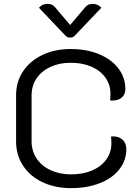

<svg xmlns="http://www.w3.org/2000/svg" viewBox="-20 -962 721 991"><path d="M63 -232V-470Q63 -540 99 -594Q135 -648 199 -678.5Q263 -709 345 -709Q427 -709 491 -682.5Q555 -656 591 -609Q627 -562 627 -502Q627 -475 609 -459Q591 -443 560 -443L548 -444Q550 -454 550 -479Q550 -525 524 -561.5Q498 -598 451.5 -618Q405 -638 345 -638Q286 -638 240 -616.5Q194 -595 168.5 -557Q143 -519 143 -470V-232Q143 -183 169 -144Q195 -105 241.5 -83.5Q288 -62 347 -62Q408 -62 455 -82Q502 -102 528.5 -138.5Q555 -175 555 -222Q555 -239 553 -257L564 -258Q595 -258 613.5 -240Q632 -222 632 -192Q632 -134 596 -88Q560 -42 495 -16.5Q430 9 347 9Q264 9 199.5 -21.5Q135 -52 99 -107Q63 -162 63 -232ZM421 -926Q434 -942 458 -942Q486 -942 503 -922L367 -779Q358 -768 342 -768Q326 -768 317 -779L181 -922Q198 -942 226 -942Q250 -942 263 -926L342 -833Z"/></svg>

Font: K2D Light
Style: Regular
Weight: 300
Designer: Katatrad Aksorn Co.,Ltd.
Foundry: Cadson Demak Co.,Ltd.
Version: Version 1.000; ttfautohint (v1.6)